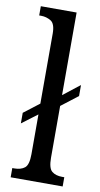

<svg xmlns="http://www.w3.org/2000/svg" viewBox="-87 -800 436 840"><g transform="rotate(10 131.0 -380.0)"><path d="M24 0V-41H33Q62 -41 79 -54.5Q96 -68 96 -115V-292L27 -240V-287L96 -340V-651Q96 -695 76 -707Q56 -719 33 -719H24V-760H183V-393L257 -451V-402L183 -345V-115Q183 -68 200 -54.5Q217 -41 245 -41H255V0Z"/></g></svg>

Font: Noto Serif Ethiopic ExtraCondensed
Style: Regular
Weight: 400
Width: 2
Designer: Monotype Design Team
Foundry: Monotype Imaging Inc.
Version: Version 2.102; ttfautohint (v1.8.4.7-5d5b)